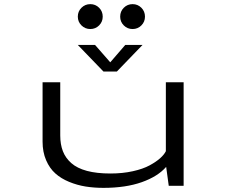

<svg xmlns="http://www.w3.org/2000/svg" viewBox="-20 -899 1090 929"><path d="M356.5 -818.5Q356.5 -844 374.2 -861.5Q392 -879 417 -879Q442 -879 459.5 -861.5Q477 -844 477 -818.5Q477 -793.5 459.5 -776Q442 -758.5 417 -758.5Q392 -758.5 374.2 -776Q356.5 -793.5 356.5 -818.5ZM561.5 -818.5Q561.5 -844 579 -861.5Q596.5 -879 621.5 -879Q646.5 -879 664 -861.5Q681.5 -844 681.5 -818.5Q681.5 -793.5 664 -776Q646.5 -758.5 621.5 -758.5Q596.5 -758.5 579 -776Q561.5 -793.5 561.5 -818.5ZM669.5 -681.5 545.5 -553H480.5L356.5 -681.5H440L513.5 -597.5L586 -681.5ZM480.5 10Q435 10 394.2 3.5Q353.5 -3 314.5 -19Q275.5 -35 247.8 -59.8Q220 -84.5 203 -124Q186 -163.5 186 -213.5V-501H271.5V-243.5Q271.5 -200.5 284.2 -167.5Q297 -134.5 325 -109.8Q353 -85 400.5 -72.2Q448 -59.5 514.5 -59.5Q573 -59.5 622.5 -70.5Q672 -81.5 703.8 -98.8Q735.5 -116 755 -133.5Q774.5 -151 782.5 -167.5V-501H868.5V0H796.5L784 -91.5Q743.5 -45 665.8 -17.5Q588 10 480.5 10Z"/></svg>

Font: League Mono Extended Light
Style: Regular
Weight: 300
Width: 9
Designer: Tyler Finck
Foundry: The League of Moveable Type / Tyler Finck
Version: Version 2.210